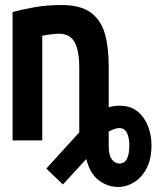

<svg xmlns="http://www.w3.org/2000/svg" viewBox="-20 -558 622 763"><path d="M450 185Q407 185 372 158Q337 131 323 74L230 175L164 112L295 -32Q295 -36 295 -39Q295 -42 295 -45.5Q295 -49 295 -52V-288Q295 -337 286 -367Q277 -397 259.5 -410.5Q242 -424 215 -424Q204 -424 182.5 -421.5Q161 -419 148 -416V0H30V-510Q65 -520 115.5 -529Q166 -538 224 -538Q301 -538 341.5 -507.5Q382 -477 397 -423Q412 -369 412 -297V-132Q423 -135 434 -136.5Q445 -138 455 -138Q498 -138 526 -115.5Q554 -93 568 -57Q582 -21 582 18Q582 73 563 110Q544 147 513.5 166Q483 185 450 185ZM454 92Q475 92 484.5 73Q494 54 494 20Q494 -11 484.5 -30Q475 -49 454 -49Q445 -49 435 -45.5Q425 -42 412 -35V21Q412 60 425 76Q438 92 454 92Z"/></svg>

Font: Ubuntu Sans Mono
Style: Regular
Weight: 400
Monospace: yes
Designer: Dalton Maag Ltd
Foundry: Dalton Maag Ltd
Version: Version 1.006